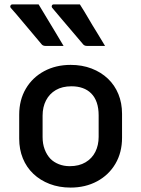

<svg xmlns="http://www.w3.org/2000/svg" viewBox="-20 -839 640 870"><path d="M155 -819Q174 -788 193 -756Q212 -724 231 -693Q250 -662 268 -631Q249 -631 228.5 -631Q208 -631 185 -631Q179 -631 174.5 -633.5Q170 -636 168 -639Q140 -673 118 -698.5Q96 -724 75.5 -749Q55 -774 29 -803Q25 -808 27.5 -813.5Q30 -819 36 -819Q58 -819 76 -819Q94 -819 113.5 -819Q133 -819 155 -819ZM342 -819Q362 -788 380.5 -756Q399 -724 418.5 -693Q438 -662 456 -631Q436 -631 416 -631Q396 -631 373 -631Q367 -631 362.5 -633.5Q358 -636 356 -639Q328 -673 305.5 -698.5Q283 -724 262.5 -749Q242 -774 217 -803Q213 -808 215 -813.5Q217 -819 223 -819Q245 -819 263.5 -819Q282 -819 301 -819Q320 -819 342 -819ZM300 -545Q352 -545 395 -528.5Q438 -512 469 -482.5Q500 -453 516.5 -412.5Q533 -372 533 -323V-215Q533 -148 503 -97Q473 -46 420 -17.5Q367 11 300 11Q248 11 205 -5.5Q162 -22 131 -51.5Q100 -81 83.5 -121.5Q67 -162 67 -211V-319Q67 -386 97 -437Q127 -488 180 -516.5Q233 -545 300 -545ZM304 -448Q262 -448 233 -431Q204 -414 188.5 -384Q173 -354 173 -315V-218Q173 -187 182.5 -162Q192 -137 209 -119Q224 -104 246.5 -95Q269 -86 296 -86Q338 -86 367.5 -103.5Q397 -121 412 -151Q427 -181 427 -219V-316Q427 -349 418.5 -374Q410 -399 393 -416Q377 -432 354.5 -440Q332 -448 304 -448Z"/></svg>

Font: Recursive Medium
Style: Regular
Weight: 500
Version: Version 1.085